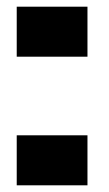

<svg xmlns="http://www.w3.org/2000/svg" viewBox="-20 -554 326 574"><path d="M30 -149.5V0H241.5V-149.5ZM30 -534V-384.5H241.5V-534Z"/></svg>

Font: Anybody UltraCondensed Thin Black
Style: Regular
Weight: 900
Version: Version 1.111